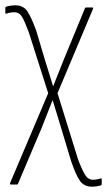

<svg xmlns="http://www.w3.org/2000/svg" viewBox="-20 -508 402 721"><path d="M325 193Q296 193 280.5 171.5Q265 150 247 97L210 -26Q202 -52 194 -78.5Q186 -105 178 -131H177Q167 -105 157 -80Q147 -55 137 -29L48 181Q47 185 43 185H21Q16 185 18 179L161 -158L88 -387Q74 -425 63.5 -443.5Q53 -462 34 -462Q19 -462 4 -457Q0 -455 0 -461V-478Q0 -482 3 -483Q20 -488 38 -488Q67 -488 82 -466.5Q97 -445 116 -393L149 -282Q157 -258 164 -234Q171 -210 179 -185H180Q190 -209 199.5 -234Q209 -259 219 -283L299 -477Q300 -480 304 -480H326Q332 -480 329 -474L196 -158L273 90Q288 130 299.5 148.5Q311 167 329 167Q343 167 358 162Q362 161 362 166V183Q362 187 359 188Q343 193 325 193Z"/></svg>

Font: Sofia Sans Cond ExtraLight
Style: Regular
Weight: 200
Width: 3
Designer: Botio Nikoltchev, Ani Petrova
Foundry: lettersoup
Version: Version 4.100; ttfautohint (v1.8.3)